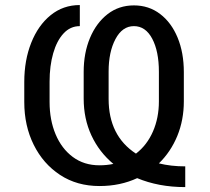

<svg xmlns="http://www.w3.org/2000/svg" viewBox="-20 -742 847 776"><path d="M728.7 -69.6V14.2Q674.4 14.2 625.5 5Q576.7 -4.3 534.4 -22Q501.1 -6.4 462.7 1.8Q424.4 9.9 382.1 9.9Q291.2 9.9 222.8 -35Q154.5 -79.9 116.3 -156.8Q78.1 -233.7 78.1 -329.5V-410.5Q78.1 -498.6 106.2 -569.1Q134.2 -639.6 184.7 -680.6Q235.1 -721.6 302.6 -721.6V-636.4Q264.2 -636.4 236.9 -606.9Q209.5 -577.4 195 -526.6Q180.4 -475.9 180.4 -411.9V-329.5Q180.4 -257.1 204.7 -199.2Q229 -141.3 274.3 -107.6Q319.6 -73.9 382.1 -73.9Q411.2 -73.9 438.2 -79.5Q381 -127.1 349.6 -194.4Q318.2 -261.7 318.2 -343.8V-451.7Q318.2 -527.7 343.6 -588.4Q369 -649.1 414.6 -684.7Q460.2 -720.2 521.3 -720.2Q581.7 -720.2 627.1 -685.5Q672.6 -650.9 697.8 -590Q723 -529.1 723 -450.3V-332.4Q723 -257.1 696.6 -192.6Q670.1 -128.2 622.2 -81.7Q670.8 -69.6 728.7 -69.6ZM419 -342.3Q419 -193.2 529.5 -121.1Q574.2 -155.5 598.2 -210.6Q622.2 -265.6 622.2 -332.4V-451.7Q622.2 -534.8 595.2 -585.6Q568.2 -636.4 521.3 -636.4Q474.4 -636.4 446.7 -584.2Q419 -532 419 -453.1Z"/></svg>

Font: Interface
Style: Regular
Weight: 400
Designer: Rasmus Andersson
Foundry: rsms
Version: Version 1.8